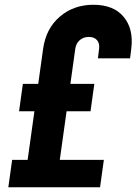

<svg xmlns="http://www.w3.org/2000/svg" viewBox="-20 -786 573 806"><path d="M15 0 31 -115H96L124.5 -319H60L76 -434H140.5L161 -581Q173 -666.5 231.2 -716.2Q289.5 -766 372 -766Q457 -766 499.2 -715.2Q541.5 -664.5 531 -581L526 -541H391L396 -581Q399 -604.5 387 -617.8Q375 -631 353 -631Q330 -631 314.5 -617.2Q299 -603.5 296 -581L275.5 -434H376L360 -319H259.5L231 -115H416L400 0Z"/></svg>

Font: Mohave
Style: Bold Italic
Weight: 700
Italic angle: -8°
Designer: Gumpita Rahayu
Foundry: Tokotype
Version: Version 2.003; ttfautohint (v1.8.3)